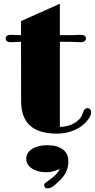

<svg xmlns="http://www.w3.org/2000/svg" viewBox="-20 -711 512 1035"><path d="M285.2 9.3Q93.8 9.3 93.8 -165.5L93.3 -485.8L37.1 -483.4Q10.7 -483.4 10.7 -503.4Q10.7 -523.4 39.1 -523.4L85.9 -521.5H93.3V-597.2L302.7 -690.9V-521.5H368.2L414.6 -523.4Q443.4 -523.4 443.4 -502.9Q443.4 -493.7 435.3 -488.5Q427.2 -483.4 417 -483.4L356.4 -485.8H302.7V-26.9Q359.9 -27.8 397.9 -59.6Q416 -73.2 423.6 -94.7Q431.2 -116.2 437.3 -122.3Q443.4 -128.4 451.7 -128.4Q460 -128.4 465.8 -121.8Q471.7 -115.2 471.7 -106.2Q471.7 -97.2 466.8 -86.2Q461.9 -75.2 452.1 -63Q430.2 -35.6 401.4 -19.5Q349.1 9.3 285.2 9.3ZM302.2 199.7Q262.2 217.3 232.9 217.3Q203.6 217.3 183.6 211.4Q163.6 205.6 149.9 195.8Q121.6 175.8 121.6 145Q121.6 112.3 152.8 92Q184.1 71.8 236.1 71.8Q288.1 71.8 318.4 94.2Q348.6 116.7 348.6 158.7Q348.6 216.8 303.7 260.3Q272.5 290.5 262.2 296.1Q252 301.8 242.2 303.7Q219.2 307.6 218.3 287.1Q217.8 279.3 226.1 273.4L245.1 259.8Q290 228.5 302.2 199.7Z"/></svg>

Font: Limelight
Style: Regular
Weight: 400
Designer: Nicole Fally
Foundry: Nicole Fally
Version: Version 1.002